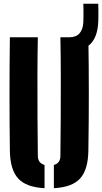

<svg xmlns="http://www.w3.org/2000/svg" viewBox="-20 -1000 548 1030"><path d="M33 -191Q31 -342 31 -495.8Q31 -649.5 33 -800H183Q181 -699.5 180.8 -590.5Q180.5 -481.5 181.2 -372.5Q182 -263.5 183 -163Q183 -144.5 192.2 -132.2Q201.5 -120 219 -115V9.5Q120.5 4.5 77.5 -42.5Q34.5 -89.5 33 -191ZM269 9.5V-115Q286.5 -120 295.2 -132.2Q304 -144.5 304 -163Q305 -263.5 305.8 -372.5Q306.5 -481.5 306.2 -590.5Q306 -699.5 304 -800H454Q456.5 -649.5 456.5 -495.8Q456.5 -342 454 -191Q452.5 -89.5 409.8 -42.5Q367 4.5 269 9.5ZM351 -727Q326 -727 308 -730L307 -800Q318.5 -800 329.2 -800Q340 -800 351 -800Q388 -800 406.5 -821Q425 -842 427 -880Q427.5 -889.5 427.8 -909.8Q428 -930 427.8 -950.2Q427.5 -970.5 427 -980H507Q507.5 -970.5 507.8 -950.2Q508 -930 507.8 -909.8Q507.5 -889.5 507 -880Q502.5 -800.5 464.8 -763.8Q427 -727 351 -727Z"/></svg>

Font: Big Shoulders Stencil Display Thin Black
Style: Regular
Weight: 900
Version: Version 2.001